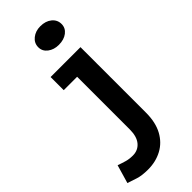

<svg xmlns="http://www.w3.org/2000/svg" viewBox="-379 -737 1013 1013"><g transform="rotate(-45 128.0 -230.5)"><path d="M48 238Q2 238 -27 228.5Q-56 219 -80 211L-50 108Q-25 117 -4 123Q17 129 43 129Q82 129 105.5 101Q129 73 129 20V-471H252V18Q252 90 225.5 139Q199 188 152.5 213Q106 238 48 238ZM29 -373V-471H221V-373ZM180 -560Q144 -560 119 -579Q94 -598 94 -628Q94 -659 119 -679Q144 -699 180 -699Q219 -699 243.5 -679Q268 -659 268 -628Q268 -598 243.5 -579Q219 -560 180 -560Z"/></g></svg>

Font: BioRhyme
Style: Bold
Weight: 700
Designer: Aoife Mooney
Foundry: Aoife Mooney Type
Version: Version 1.600;gftools[0.9.33]